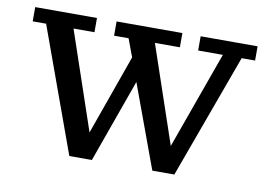

<svg xmlns="http://www.w3.org/2000/svg" viewBox="-61 -607 985 704"><g transform="rotate(10 431.0 -255.0)"><path d="M235 3 67 -460H17V-513H247V-460H169L293 -95L399 -393L374 -460H320V-513H565V-460H472L595 -98L725 -460H633V-513H845V-460H795L626 3H544L430 -307L319 3Z"/></g></svg>

Font: Montagu Slab 16pt
Style: Regular
Weight: 400
Designer: Florian Karsten
Foundry: Florian Karsten
Version: Version 1.000; ttfautohint (v1.8.3)